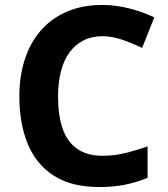

<svg xmlns="http://www.w3.org/2000/svg" viewBox="-20 -744 677 774"><path d="M393 -598Q350 -598 316.5 -581Q283 -564 260 -532.5Q237 -501 225.5 -456Q214 -411 214 -355Q214 -279 232.5 -225.5Q251 -172 291 -144Q331 -116 393 -116Q437 -116 480.5 -126Q524 -136 575 -154V-27Q528 -8 482 1Q436 10 379 10Q269 10 197.5 -35.5Q126 -81 92 -163.5Q58 -246 58 -356Q58 -437 80 -504.5Q102 -572 144.5 -621Q187 -670 249.5 -697Q312 -724 393 -724Q446 -724 499.5 -710.5Q553 -697 602 -674L553 -551Q513 -570 472.5 -584Q432 -598 393 -598Z"/></svg>

Font: Noto Sans Gujarati
Style: Regular
Weight: 400
Designer: Jelle Bosma - Monotype Design Team, Universal Thirst
Foundry: Monotype Imaging Inc.
Version: Version 2.102